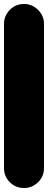

<svg xmlns="http://www.w3.org/2000/svg" viewBox="-20 -940 240 960"><path d="M0 -100H200V-820H0ZM100 -200Q58 -200 29 -170.5Q0 -141 0 -100Q0 -58 29 -29Q58 0 100 0Q141 0 170.5 -29Q200 -58 200 -100Q200 -141 170.5 -170.5Q141 -200 100 -200ZM100 -920Q58 -920 29 -890.5Q0 -861 0 -820Q0 -778 29 -749Q58 -720 100 -720Q141 -720 170.5 -749Q200 -778 200 -820Q200 -861 170.5 -890.5Q141 -920 100 -920Z"/></svg>

Font: Wavefont Black
Style: Regular
Weight: 900
Version: Version 3.004;gftools[0.9.33]